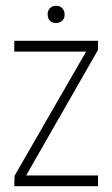

<svg xmlns="http://www.w3.org/2000/svg" viewBox="-20 -643 388 663"><path d="M144.5 -592.8Q144.5 -615.2 165 -622.1Q168.9 -623 173.8 -623Q195.3 -623 202.1 -601.6Q203.1 -597.7 203.1 -592.8Q203.1 -570.3 181.6 -564.5Q177.7 -563.5 173.8 -563.5Q151.4 -563.5 145.5 -585Q144.5 -588.9 144.5 -592.8ZM29.3 0 30.3 -36.1 277.3 -464.8H29.3V-502H318.4V-470.7L70.3 -37.1H318.4V0Z"/></svg>

Font: Post No Bills Colombo Light
Style: Regular
Weight: 300
Designer: Kosala Senevirathne, Siva Puranthara, Lasantha Premarathna, Tharique Azeez
Foundry: Mooniak
Version: Version 1.220 ; ttfautohint (v1.6)